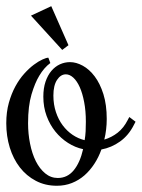

<svg xmlns="http://www.w3.org/2000/svg" viewBox="-25 -595 454 615"><path d="M409.2 -205.1 403.8 -194.8Q387.2 -161.6 359.6 -141.8Q332 -122.1 299.8 -116.2Q291 -91.3 277.1 -70.1Q263.2 -48.8 245.4 -33.2Q227.5 -17.6 205.3 -8.8Q183.1 0 157.2 0Q119.6 0 89.6 -15.9Q59.6 -31.7 38.6 -58.8Q17.6 -85.9 6.3 -122.3Q-4.9 -158.7 -4.9 -200.2Q-4.9 -236.3 3.4 -265.9Q11.7 -295.4 24.4 -318.6Q37.1 -341.8 52.7 -359.1Q68.4 -376.5 83.5 -387.7Q98.6 -398.9 111.1 -404.5Q123.5 -410.2 129.9 -410.2L136.2 -393.1Q116.2 -378.4 100.6 -352.1Q86.9 -329.6 75.9 -292.5Q64.9 -255.4 64.9 -200.2Q64.9 -166.5 71.3 -134.8Q77.6 -103 89.8 -78.6Q102.1 -54.2 119.9 -39.6Q137.7 -24.9 160.2 -24.9Q190.9 -24.9 211.2 -49.6Q231.4 -74.2 241.2 -117.2Q215.8 -122.6 192.9 -137.2Q169.9 -151.9 152.3 -173.6Q134.8 -195.3 124.3 -223.6Q113.8 -252 113.8 -285.2Q113.8 -312.5 120.8 -333.3Q127.9 -354 139.6 -367.9Q151.4 -381.8 166.7 -388.9Q182.1 -396 199.2 -396Q219.2 -396 240.2 -384.5Q261.2 -373 278.3 -350.3Q295.4 -327.6 306.2 -293.5Q316.9 -259.3 316.9 -213.9Q316.9 -196.8 314.9 -180.2Q313 -163.6 309.1 -147.9Q332.5 -154.8 351.8 -169.9Q371.1 -185.1 383.8 -210L389.2 -220.2ZM146 -289.1Q146 -260.3 154.1 -236.1Q162.1 -211.9 175.8 -193.6Q189.5 -175.3 207.5 -163.1Q225.6 -150.9 246.1 -146Q248.5 -159.7 249.3 -174.6Q250 -189.5 250 -205.1Q250 -239.7 244.6 -267.8Q239.3 -295.9 230.5 -315.7Q221.7 -335.4 210 -346.2Q198.2 -356.9 186 -356.9Q169.4 -356.9 157.7 -339.1Q146 -321.3 146 -289.1ZM174.3 -435.1 74.2 -544.9 139.2 -575.2 194.3 -450.2Z"/></svg>

Font: Rochester
Style: Regular
Weight: 400
Version: Version 1.006